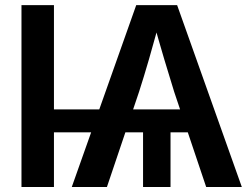

<svg xmlns="http://www.w3.org/2000/svg" viewBox="-20 -748 1001 768"><path d="M195.8 -727.5V0H65.9V-727.5ZM662.1 -264.6V0H552.2V-264.6ZM267.1 0 524.9 -727.5H688.5L947.3 0H804.7L676.8 -380.4Q658.2 -439.5 637.2 -510.3Q616.2 -581.1 589.8 -675.3H622.1Q596.2 -581.1 575.7 -510.3Q555.2 -439.5 536.1 -380.4L407.7 0ZM152.3 -218.8V-310.5H795.9V-218.8Z"/></svg>

Font: Inter 24pt SemiBold
Style: Regular
Weight: 600
Designer: Rasmus Andersson
Foundry: rsms
Version: Version 4.001;git-66647c0bb